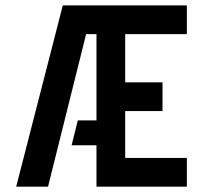

<svg xmlns="http://www.w3.org/2000/svg" viewBox="-20 -704 750 724"><path d="M41 0 216.8 -683.6H684.6V-575.2H452.1V-393.6H592.8V-285.2H452.1V-108.4H684.6V0H343.8V-156.2H250L273.4 -250H343.8V-575.2H304.7L161.1 0Z"/></svg>

Font: Post No Bills Jaffna
Style: Bold
Weight: 700
Designer: Kosala Senevirathne, Siva Puranthara, Lasantha Premarathna, Tharique Azeez
Foundry: Mooniak
Version: Version 1.220 ; ttfautohint (v1.6)